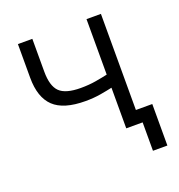

<svg xmlns="http://www.w3.org/2000/svg" viewBox="-117 -598 769 826"><g transform="rotate(-20 267.5 -185.0)"><path d="M245 -170Q145 -170 100 -213Q55 -256 55 -346V-500H121V-350Q121 -284 148.5 -257Q176 -230 245 -230Q283 -230 315 -235.5Q347 -241 369 -246V-500H435V-60H510V130H444V0H369V-186Q347 -181 315 -175.5Q283 -170 245 -170Z"/></g></svg>

Font: PT Root UI
Style: Regular
Weight: 400
Designer: Vitaly Kuzmin
Foundry: ParaType Ltd.
Version: Version 2.001G